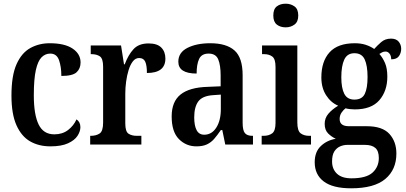

<svg xmlns="http://www.w3.org/2000/svg" viewBox="-20 -782 2196 1039"><path d="M253 10Q190 10 143 -17Q96 -44 69 -104.5Q42 -165 42 -265Q42 -373 69.5 -434.5Q97 -496 144 -522Q191 -548 249 -548Q330 -548 373 -519Q416 -490 416 -444Q416 -411 394.5 -391Q373 -371 312 -371Q312 -420 299.5 -456Q287 -492 252 -492Q225 -492 205 -472Q185 -452 174 -403Q163 -354 163 -266Q163 -162 189 -108.5Q215 -55 274 -55Q318 -55 348.5 -78.5Q379 -102 394 -136Q415 -122 415 -94Q415 -71 399.5 -47Q384 -23 348 -6.5Q312 10 253 10Z M468 0V-47H471Q500 -47 519 -59.5Q538 -72 538 -119V-421Q538 -465 520.5 -477Q503 -489 474 -489H471V-536H635L651 -434H655Q674 -485 702.5 -516Q731 -547 784 -547Q831 -547 853 -524.5Q875 -502 875 -465Q875 -387 775 -387Q775 -428 766 -448Q757 -468 733 -468Q713 -468 699 -450Q685 -432 676 -403Q667 -374 662.5 -340.5Q658 -307 658 -275V-114Q658 -70 675.5 -58.5Q693 -47 720 -47H745V0Z M1043 10Q987 10 948 -29.5Q909 -69 909 -152Q909 -232 957 -270.5Q1005 -309 1103 -312L1174 -315V-373Q1174 -429 1161 -460.5Q1148 -492 1109 -492Q1071 -492 1057.5 -463Q1044 -434 1044 -384Q945 -384 945 -448Q945 -498 994.5 -523Q1044 -548 1118 -548Q1205 -548 1249 -509Q1293 -470 1293 -375V-118Q1293 -77 1305 -62Q1317 -47 1346 -47H1349V0H1199L1183 -78H1175Q1156 -50 1139 -30.5Q1122 -11 1099.5 -0.5Q1077 10 1043 10ZM1085 -53Q1126 -53 1150.5 -91.5Q1175 -130 1175 -191V-270L1132 -267Q1075 -263 1053 -233Q1031 -203 1031 -147Q1031 -102 1044 -77.5Q1057 -53 1085 -53Z M1526 -634Q1497 -634 1478 -649Q1459 -664 1459 -698Q1459 -733 1478 -747.5Q1497 -762 1526 -762Q1553 -762 1573.5 -747.5Q1594 -733 1594 -698Q1594 -664 1573.5 -649Q1553 -634 1526 -634ZM1396 0V-47H1406Q1435 -47 1453 -60.5Q1471 -74 1471 -117V-420Q1471 -463 1453.5 -476Q1436 -489 1409 -489H1398V-536H1589V-120Q1589 -74 1607 -60.5Q1625 -47 1653 -47H1663V0Z M1880 237Q1781 237 1732 200Q1683 163 1683 96Q1683 40 1716 8.5Q1749 -23 1797 -31Q1775 -41 1756 -59.5Q1737 -78 1737 -112Q1737 -143 1757 -166.5Q1777 -190 1810 -210Q1770 -227 1744.5 -267Q1719 -307 1719 -363Q1719 -450 1763.5 -499Q1808 -548 1900 -548Q1933 -548 1959 -539.5Q1985 -531 2005 -517Q2020 -534 2042 -553.5Q2064 -573 2096 -573Q2124 -573 2137.5 -556.5Q2151 -540 2151 -518Q2151 -496 2139 -478.5Q2127 -461 2097 -461Q2097 -480 2088 -491.5Q2079 -503 2067 -503Q2056 -503 2048 -499Q2040 -495 2033 -490Q2051 -470 2063.5 -441Q2076 -412 2076 -367Q2076 -290 2033 -240Q1990 -190 1900 -190Q1890 -190 1874.5 -191.5Q1859 -193 1850 -196Q1839 -188 1828.5 -173Q1818 -158 1818 -138Q1818 -99 1868 -99H1965Q2049 -99 2087 -57.5Q2125 -16 2125 49Q2125 136 2065 186.5Q2005 237 1880 237ZM1898 -243Q1939 -243 1954 -274Q1969 -305 1969 -365Q1969 -427 1953.5 -460.5Q1938 -494 1898 -494Q1859 -494 1843 -459.5Q1827 -425 1827 -364Q1827 -306 1843 -274.5Q1859 -243 1898 -243ZM1882 183Q1962 183 1996 152Q2030 121 2030 73Q2030 35 2011 18.5Q1992 2 1955 2H1859Q1840 2 1821 10Q1802 18 1789.5 37Q1777 56 1777 92Q1777 133 1803.5 158Q1830 183 1882 183Z"/></svg>

Font: Noto Serif Khmer Condensed SemiBold
Style: Regular
Weight: 600
Width: 3
Designer: Danh Hong and the Monotype Design Team
Foundry: Monotype Imaging Inc.
Version: Version 2.004; ttfautohint (v1.8.4.7-5d5b)